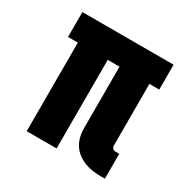

<svg xmlns="http://www.w3.org/2000/svg" viewBox="-126 -637 752 762"><g transform="rotate(30 250.0 -256.0)"><path d="M431 8Q412 8 393 5.5Q374 3 356 -4Q338 -11 322.5 -22.5Q307 -34 296.5 -50.5Q286 -67 281.5 -85.5Q277 -104 277 -124V-406H223V0H86V-406H41V-520H459V-406H414V-124Q414 -116 419 -111Q424 -106 431 -106H449V8Z"/></g></svg>

Font: Iosevka SS04 Heavy
Style: Regular
Weight: 900
Monospace: yes
Designer: Belleve Invis
Foundry: Belleve Invis
Version: Version 19.0.0; ttfautohint (v1.8.4)